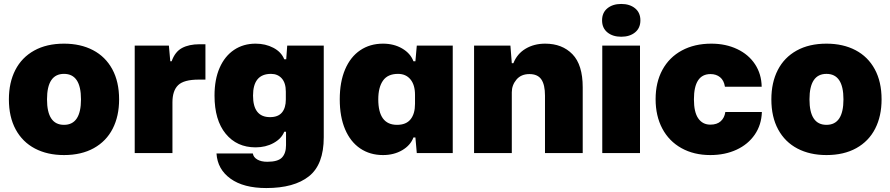

<svg xmlns="http://www.w3.org/2000/svg" viewBox="-20 -775 4508 972"><path d="M25 -272Q25 -357 57.5 -420.5Q90 -484 153 -519Q216 -554 304 -554Q388 -554 451 -521Q514 -488 548.5 -424.5Q583 -361 583 -272Q583 -187 550.5 -123.5Q518 -60 455 -25Q392 10 304 10Q220 10 157 -23Q94 -56 59.5 -119.5Q25 -183 25 -272ZM390 -272Q390 -401 304 -401Q218 -401 218 -272Q218 -143 304 -143Q390 -143 390 -272Z M662 -544H835L842 -465H849Q866 -513 901.5 -532Q937 -551 990 -551H1020V-372H986Q911 -372 882 -344Q853 -316 853 -257V0H662Z M1076 2H1260Q1263 21 1282.5 32.5Q1302 44 1333 44Q1387 44 1407.5 22.5Q1428 1 1428 -40V-108H1419Q1405 -73 1365 -51Q1325 -29 1274 -29Q1179 -29 1122.5 -98Q1066 -167 1066 -291Q1066 -373 1092 -432Q1118 -491 1165 -522.5Q1212 -554 1274 -554Q1324 -554 1364 -533Q1404 -512 1419 -475H1429L1434 -544H1619V-80Q1619 58 1544 117.5Q1469 177 1328 177Q1213 177 1147 129.5Q1081 82 1076 2ZM1427 -271V-311Q1427 -355 1406.5 -378Q1386 -401 1352 -401Q1261 -401 1261 -291Q1261 -182 1347 -182Q1388 -182 1407.5 -205.5Q1427 -229 1427 -271Z M1700 -272Q1700 -360 1727 -423.5Q1754 -487 1803.5 -520.5Q1853 -554 1919 -554Q1974 -554 2016 -529.5Q2058 -505 2073 -465H2083L2090 -544H2272V0H2090L2083 -79H2073Q2058 -39 2016 -14.5Q1974 10 1919 10Q1853 10 1803.5 -23.5Q1754 -57 1727 -120.5Q1700 -184 1700 -272ZM2081 -249V-295Q2081 -345 2058 -373Q2035 -401 1995 -401Q1943 -401 1919 -367Q1895 -333 1895 -272Q1895 -143 1990 -143Q2036 -143 2058.5 -171Q2081 -199 2081 -249Z M2380 -544H2564L2571 -455H2579Q2598 -503 2641 -528.5Q2684 -554 2740 -554Q2826 -554 2878 -500.5Q2930 -447 2930 -333V0H2739V-291Q2739 -346 2720.5 -373Q2702 -400 2660 -400Q2618 -400 2594.5 -372Q2571 -344 2571 -308V0H2380Z M3029 -544H3220V0H3029ZM3028 -672Q3028 -711 3055 -733Q3082 -755 3125 -755Q3168 -755 3195 -733Q3222 -711 3222 -672Q3222 -633 3195 -611Q3168 -589 3125 -589Q3082 -589 3055 -611Q3028 -633 3028 -672Z M3299 -273Q3299 -358 3333.5 -421.5Q3368 -485 3432 -519.5Q3496 -554 3581 -554Q3654 -554 3712 -526.5Q3770 -499 3802.5 -449.5Q3835 -400 3836 -336H3650Q3645 -368 3625.5 -384Q3606 -400 3577 -400Q3493 -400 3493 -272Q3493 -207 3515 -175.5Q3537 -144 3576 -144Q3610 -144 3629 -161.5Q3648 -179 3652 -208H3837Q3835 -143 3801 -93.5Q3767 -44 3708.5 -17Q3650 10 3576 10Q3493 10 3430 -25Q3367 -60 3333 -124Q3299 -188 3299 -273Z M3885 -272Q3885 -357 3917.5 -420.5Q3950 -484 4013 -519Q4076 -554 4164 -554Q4248 -554 4311 -521Q4374 -488 4408.5 -424.5Q4443 -361 4443 -272Q4443 -187 4410.5 -123.5Q4378 -60 4315 -25Q4252 10 4164 10Q4080 10 4017 -23Q3954 -56 3919.5 -119.5Q3885 -183 3885 -272ZM4250 -272Q4250 -401 4164 -401Q4078 -401 4078 -272Q4078 -143 4164 -143Q4250 -143 4250 -272Z"/></svg>

Font: Mona Sans Black
Style: Regular
Weight: 900
Designer: Deni Anggara
Foundry: GitHub
Version: Version 2.000